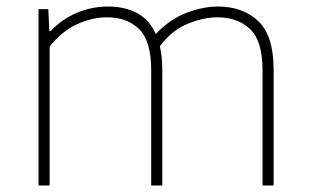

<svg xmlns="http://www.w3.org/2000/svg" viewBox="-20 -568 947 588"><path d="M98 0V-540H128L131 -473H135Q170.5 -510 216 -529Q261.5 -548 311 -548Q361.5 -548 399.2 -528.2Q437 -508.5 457 -464Q502 -510.5 552.2 -529.2Q602.5 -548 647 -548Q723.5 -548 770.8 -503.5Q818 -459 818 -354V0H784V-353Q784 -443 745.8 -479Q707.5 -515 646 -515Q604 -515 555.5 -495.5Q507 -476 469.5 -426.5Q477 -394.5 477 -354V0H443V-353Q443 -443 406 -479Q369 -515 308 -515Q262.5 -515 215.8 -493.8Q169 -472.5 132 -425V0Z"/></svg>

Font: Encode Sans Expanded Thin
Style: Regular
Weight: 100
Width: 7
Designer: Multiple Designers
Foundry: Impallari Type
Version: Version 3.000; ttfautohint (v1.8.3) -l 8 -r 50 -G 200 -x 14 